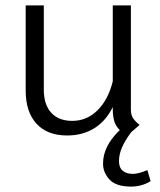

<svg xmlns="http://www.w3.org/2000/svg" viewBox="-20 -490 591 710"><path d="M537 180Q504 200 465 200Q409 200 385 174Q361 148 361 115Q361 50 423 -9Q409 -22 403 -40.5Q397 -59 397 -87V-94Q372 -43 329 -16Q286 11 228 11Q155 11 115 -32.5Q75 -76 75 -155V-470H142V-159Q142 -103 169.5 -73Q197 -43 247 -43Q301 -43 340.5 -82Q380 -121 397 -189V-470H464V-85Q464 -67 470.5 -55.5Q477 -44 496 -28L465 -1Q442 30 431 55.5Q420 81 420 106Q420 130 434 141.5Q448 153 471 153Q492 153 525 139Z"/></svg>

Font: KoHo
Style: Regular
Weight: 400
Version: Version 1.000; ttfautohint (v1.6)